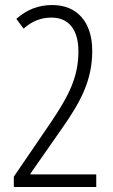

<svg xmlns="http://www.w3.org/2000/svg" viewBox="-20 -744 448 764"><path d="M363 0V-50H101V-53L226 -232C301 -339 347 -424 347 -542C347 -656 287 -724 188 -724C132 -724 86 -705 45 -669L74 -630C106 -659 142 -674 185 -674C251 -674 292 -629 292 -540C292 -438 255 -364 179 -252L35 -41V0Z"/></svg>

Font: Noto Sans Arabic ExtCond Light
Style: Regular
Weight: 300
Width: 2
Designer: Monotype Design Team, Nadine Chahine, Nizar Qandah and Khaled Hosny
Foundry: Monotype Imaging Inc.
Version: Version 2.012